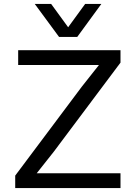

<svg xmlns="http://www.w3.org/2000/svg" viewBox="-20 -952 690 972"><path d="M57 0V-63L394 -513L481 -623H338H72V-698H590V-635L253 -185L166 -75H309H590V0ZM156 -932H239L325 -814L411 -932H493L371 -765H279Z"/></svg>

Font: Azeret Mono Thin Light
Style: Regular
Weight: 300
Version: Version 1.002